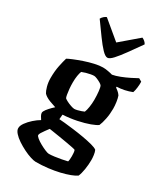

<svg xmlns="http://www.w3.org/2000/svg" viewBox="-236 -870 1001 1164"><g transform="rotate(30 264.5 -288.0)"><path d="M218 200Q205 200 181 192.5Q157 185 130 171.5Q103 158 79 142Q55 126 39.5 108.5Q24 91 24 75Q24 58 39 37Q54 16 76.5 -4Q99 -24 120 -36Q114 -44 107.5 -56Q101 -68 101 -76Q101 -86 112.5 -101Q124 -116 139 -131Q154 -146 165 -154L217 -143L213 -96Q223 -96 251 -93Q279 -90 315.5 -85.5Q352 -81 389 -74.5Q426 -68 454.5 -60.5Q483 -53 494 -44Q500 -31 502.5 -12.5Q505 6 505 21Q505 54 499.5 88Q494 122 485 142Q471 152 443.5 162.5Q416 173 380 181.5Q344 190 302 195Q260 200 218 200ZM262 118Q278 118 301 115Q324 112 347.5 107.5Q371 103 387 99Q389 93 390 82Q391 71 391 61Q391 50 390 38Q389 26 386 19Q384 17 365 13Q346 9 319.5 4.5Q293 0 266 -4.5Q239 -9 218.5 -12Q198 -15 192 -16Q183 -4 173 9.5Q163 23 156.5 34Q150 45 150 51Q150 58 164 69.5Q178 81 198 92Q218 103 236 110.5Q254 118 262 118ZM213 -129Q181 -138 155.5 -146Q130 -154 112 -161Q94 -168 82.5 -175.5Q71 -183 65 -190Q57 -202 49.5 -228.5Q42 -255 42 -285Q42 -334 50 -372.5Q58 -411 65 -434Q75 -440 101.5 -451Q128 -462 161.5 -473.5Q195 -485 228.5 -492.5Q262 -500 286 -500Q301 -500 321 -496.5Q341 -493 354 -489Q377 -493 406.5 -504.5Q436 -516 464 -530Q492 -544 508 -553L529 -541Q530 -521 527 -498.5Q524 -476 519 -462Q494 -452 468 -446.5Q442 -441 415 -440V-434Q422 -429 432 -421Q442 -413 451 -400Q457 -384 460.5 -359.5Q464 -335 464 -314Q464 -276 457 -241.5Q450 -207 441 -187Q428 -177 394.5 -164.5Q361 -152 313.5 -142Q266 -132 213 -129ZM260 -195Q267 -195 280 -198Q293 -201 305.5 -205.5Q318 -210 324 -213Q330 -227 334 -252.5Q338 -278 338 -304Q338 -335 335 -362Q332 -389 327 -398Q323 -404 311 -411Q299 -418 285.5 -423.5Q272 -429 265 -429Q256 -429 241.5 -426.5Q227 -424 211.5 -419.5Q196 -415 184 -410Q179 -398 175.5 -377Q172 -356 172 -329Q172 -307 174 -285Q176 -263 179 -247Q182 -231 185 -226Q190 -221 204.5 -213.5Q219 -206 235.5 -200.5Q252 -195 260 -195ZM278 -564Q263 -564 239.5 -588.5Q216 -613 186 -654.5Q156 -696 120 -746Q125 -756 134.5 -764.5Q144 -773 153 -776L279 -671L402 -776Q412 -772 421 -764Q430 -756 434 -747Q398 -696 368 -654.5Q338 -613 315.5 -588.5Q293 -564 278 -564Z"/></g></svg>

Font: Texturina Medium 12pt
Style: Bold
Weight: 700
Version: Version 1.002